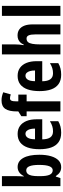

<svg xmlns="http://www.w3.org/2000/svg" viewBox="820 -1625 815 2495"><g transform="rotate(-90 1227.5 -377.5)"><path d="M186 -570Q186 -554 185 -531Q184 -508 182 -476H187Q209 -518 238.5 -537Q268 -556 305 -556Q381 -556 422.5 -482.5Q464 -409 464 -274Q464 -186 445 -122Q426 -58 390.5 -24Q355 10 304 10Q267 10 240 -5.5Q213 -21 187 -59H180L161 0H56V-760H186ZM262 -444Q234 -444 217 -425.5Q200 -407 193 -372.5Q186 -338 186 -289V-262Q186 -178 204.5 -139Q223 -100 263 -100Q297 -100 314.5 -143Q332 -186 332 -276Q332 -360 315 -402Q298 -444 262 -444Z M734 -556Q796 -556 838.5 -525.5Q881 -495 903 -440Q925 -385 925 -310V-236H664Q665 -165 690.5 -130.5Q716 -96 768 -96Q803 -96 834 -105.5Q865 -115 900 -136V-28Q867 -8 830 1Q793 10 750 10Q675 10 627.5 -24Q580 -58 558 -121Q536 -184 536 -270Q536 -363 558.5 -426.5Q581 -490 625 -523Q669 -556 734 -556ZM736 -454Q705 -454 685.5 -425Q666 -396 665 -330H804Q804 -369 796 -396.5Q788 -424 773 -439Q758 -454 736 -454Z M1246 -439H1158V0H1027V-439H965V-508L1027 -547V-564Q1027 -668 1060.5 -716.5Q1094 -765 1169 -765Q1198 -765 1221.5 -760Q1245 -755 1276 -743L1248 -645Q1235 -650 1222 -652.5Q1209 -655 1197 -655Q1176 -655 1167 -636.5Q1158 -618 1158 -573V-547H1246Z M1489 -556Q1551 -556 1593.5 -525.5Q1636 -495 1658 -440Q1680 -385 1680 -310V-236H1419Q1420 -165 1445.5 -130.5Q1471 -96 1523 -96Q1558 -96 1589 -105.5Q1620 -115 1655 -136V-28Q1622 -8 1585 1Q1548 10 1505 10Q1430 10 1382.5 -24Q1335 -58 1313 -121Q1291 -184 1291 -270Q1291 -363 1313.5 -426.5Q1336 -490 1380 -523Q1424 -556 1489 -556ZM1491 -454Q1460 -454 1440.5 -425Q1421 -396 1420 -330H1559Q1559 -369 1551 -396.5Q1543 -424 1528 -439Q1513 -454 1491 -454Z M1898 -591Q1898 -562 1895.5 -533Q1893 -504 1888 -477H1896Q1906 -503 1923.5 -521Q1941 -539 1963.5 -548Q1986 -557 2014 -557Q2061 -557 2093 -534Q2125 -511 2141.5 -468Q2158 -425 2158 -362V0H2028V-324Q2028 -384 2015.5 -412Q2003 -440 1975 -440Q1945 -440 1928.5 -421.5Q1912 -403 1905 -363.5Q1898 -324 1898 -263V0H1768V-760H1898Z M2399 0H2269V-760H2399Z"/></g></svg>

Font: Noto Sans Khmer ExtraCondensed
Style: Bold
Weight: 700
Width: 2
Designer: Danh Hong and the Monotype Design Team
Foundry: Monotype Imaging Inc.
Version: Version 2.004